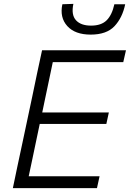

<svg xmlns="http://www.w3.org/2000/svg" viewBox="-20 -973 672 993"><path d="M46.5 0Q58.5 -59.5 70.5 -115Q82.5 -170.5 96.5 -236.5L146.5 -472Q160.5 -540.5 172.5 -596.8Q184.5 -653 197.5 -713H631.5L617.5 -651.5H253Q243.5 -606.5 234.2 -561.8Q225 -517 214 -466L198.5 -391.5H543L530 -332H185.5L167.5 -246.5Q157 -195.5 147.5 -151Q138 -106.5 128.5 -61.5H495L481.5 0ZM449 -794Q368 -794 328 -838.2Q288 -882.5 302.5 -951L359.5 -953Q347.5 -896.5 372.8 -868.5Q398 -840.5 451 -840.5Q504 -840.5 531.8 -868.2Q559.5 -896 571.5 -951H627.5Q613 -881 572 -837.5Q531 -794 449 -794Z"/></svg>

Font: Commissioner Light
Style: Italic
Weight: 300
Italic angle: -12°
Designer: Kostas Bartsokas
Foundry: Kostas Bartsokas
Version: Version 1.000; ttfautohint (v1.8.3)